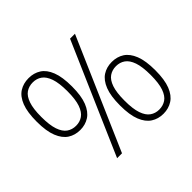

<svg xmlns="http://www.w3.org/2000/svg" viewBox="-169 -973 1206 1206"><g transform="rotate(-45 434.0 -370.0)"><path d="M251.5 0 573.5 -740H617L295 0ZM213.5 -288.5Q167.5 -288.5 132.2 -311.2Q97 -334 76.8 -384.5Q56.5 -435 56.5 -519Q56.5 -603 76.2 -653.5Q96 -704 131.5 -726.5Q167 -749 213.5 -749Q260 -749 295.2 -726.5Q330.5 -704 350.2 -653.5Q370 -603 370 -519Q370 -435 349.8 -384.5Q329.5 -334 294.2 -311.2Q259 -288.5 213.5 -288.5ZM213.5 -326Q247.5 -326 273.2 -343.8Q299 -361.5 313.8 -403.5Q328.5 -445.5 328.5 -518Q328.5 -591 313.8 -633.2Q299 -675.5 273.2 -693.5Q247.5 -711.5 213.5 -711.5Q179 -711.5 153 -693.8Q127 -676 112.5 -634Q98 -592 98 -520Q98 -447 112.5 -404.8Q127 -362.5 153 -344.2Q179 -326 213.5 -326ZM655 9Q609 9 573.8 -13.8Q538.5 -36.5 518.5 -86.8Q498.5 -137 498.5 -221Q498.5 -305 518.5 -355.5Q538.5 -406 573.8 -428.8Q609 -451.5 655 -451.5Q701.5 -451.5 736.8 -428.8Q772 -406 792 -355.5Q812 -305 812 -221Q812 -137 792 -86.8Q772 -36.5 736.5 -13.8Q701 9 655 9ZM655 -28.5Q689 -28.5 715 -46Q741 -63.5 755.8 -105.5Q770.5 -147.5 770.5 -220.5Q770.5 -293.5 755.8 -335.8Q741 -378 715 -396Q689 -414 655 -414Q621 -414 595 -396.2Q569 -378.5 554.5 -336.5Q540 -294.5 540 -222Q540 -149.5 554.5 -107.2Q569 -65 595 -46.8Q621 -28.5 655 -28.5Z"/></g></svg>

Font: Encode Sans Condensed Thin ExtraLight
Style: Regular
Weight: 250
Version: Version 3.002